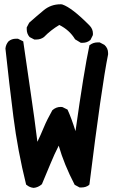

<svg xmlns="http://www.w3.org/2000/svg" viewBox="-20 -870 540 915"><path d="M56.6 -685.5Q59.6 -685.5 65.4 -685.5L90.8 -672.9Q109.4 -541 127 -423.3Q144.5 -305.7 158.2 -194.3Q172.9 -224.6 188.5 -262.2Q204.1 -299.8 229.5 -344.7Q247.1 -360.4 268.6 -360.4Q276.4 -360.4 278.3 -359.4L301.8 -347.7Q320.3 -307.6 339.8 -245.1Q379.9 -531.2 406.2 -654.3L409.2 -656.2Q424.8 -668 446.3 -668Q449.2 -668 455.1 -668L477.5 -656.2Q495.1 -640.6 495.1 -617.2Q495.1 -613.3 495.1 -610.4Q463.9 -456.1 406.2 8.8L404.3 11.7Q389.6 23.4 368.2 23.4Q365.2 23.4 359.4 23.4L335.9 10.7Q285.2 -86.9 259.8 -175.8Q239.3 -135.7 220.7 -90.3Q202.1 -44.9 179.7 7.8Q162.1 23.4 140.6 25.4Q121.1 23.4 107.4 11.7L104.5 9.8Q64.5 -151.4 43.9 -313Q23.4 -474.6 5.9 -638.7Q7.8 -658.2 20.5 -672.9Q35.2 -685.5 56.6 -685.5ZM152.3 -681.6Q149.4 -681.6 143.6 -681.6L121.1 -693.4Q107.4 -709 107.4 -730.5Q107.4 -733.4 107.4 -739.3L119.1 -761.7Q154.3 -793 188.5 -821.3Q222.7 -849.6 268.6 -849.6Q275.4 -849.6 277.3 -848.6Q323.2 -833 406.2 -749Q422.9 -732.4 422.9 -710Q422.9 -703.1 421.9 -701.2L411.1 -679.7Q395.5 -666 374 -666Q371.1 -666 365.2 -666L337.9 -682.6Q311.5 -726.6 262.7 -751Q221.7 -726.6 190.4 -694.3Q190.4 -694.3 189.5 -693.4Q173.8 -681.6 152.3 -681.6Z"/></svg>

Font: JasonHandwriting2
Style: SemiBold
Weight: 600
Version: Version 1.04.7